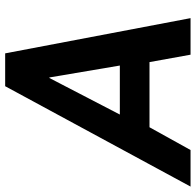

<svg xmlns="http://www.w3.org/2000/svg" viewBox="-66 -712 740 725"><g transform="rotate(-90 303.5 -350.0)"><path d="M340 -700H464L597 0H459L431 -155H185L99 0H-39ZM418 -267 373 -533H371L233 -267Z"/></g></svg>

Font: Chakra Petch
Style: Bold Italic
Weight: 700
Italic angle: -10°
Designer: Katatrad Aksorn Co.,Ltd.
Foundry: Cadson Demak Co.,Ltd.
Version: Version 1.000; ttfautohint (v1.6)